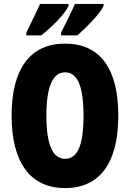

<svg xmlns="http://www.w3.org/2000/svg" viewBox="-20 -947 661 977"><path d="M507 -917V-927H361C351 -902 327 -853 291 -781V-767H374C420 -808 491 -879 507 -917ZM329 -917V-927H184C173 -903 150 -854 114 -781V-767H190C247 -812 311 -877 329 -917ZM582 -358C582 -599 489 -725 311 -725C134 -725 39 -597 39 -359C39 -119 135 10 311 10C488 10 582 -118 582 -358ZM216 -358C216 -505 248 -579 311 -579C374 -579 405 -509 405 -358C405 -208 375 -139 311 -139C248 -139 216 -212 216 -358Z"/></svg>

Font: Noto Sans Myanmar ExtraCondensed Black
Style: Regular
Weight: 900
Width: 2
Designer: Monotype Design Team
Foundry: Monotype Imaging Inc.
Version: Version 2.107